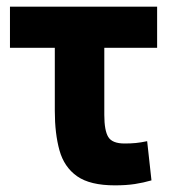

<svg xmlns="http://www.w3.org/2000/svg" viewBox="-20 -546 523 578"><path d="M326 12Q251 12 212 -15.5Q173 -43 159 -93.5Q145 -144 145 -212V-402H10V-526H453V-402H294V-200Q294 -153 306 -133.5Q318 -114 355 -114Q374 -114 389 -115.5Q404 -117 423 -121L436 -3Q412 4 386 8Q360 12 326 12Z"/></svg>

Font: Ubuntu Sans ExtraBold
Style: Regular
Weight: 800
Designer: Dalton Maag Ltd
Foundry: Dalton Maag Ltd
Version: Version 1.006; ttfautohint (v1.8.4.7-5d5b)